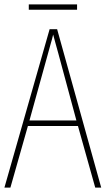

<svg xmlns="http://www.w3.org/2000/svg" viewBox="-20 -847 477 867"><path d="M410 0 332 -278H106L27 0H0L204 -715H238L437 0ZM243 -607Q237 -629 231.5 -648.5Q226 -668 220 -691Q215 -669 209 -649.5Q203 -630 197 -606L113 -303H325ZM328 -827V-803H110V-827Z"/></svg>

Font: Noto Sans Khmer Condensed Thin
Style: Regular
Weight: 100
Width: 3
Designer: Danh Hong and the Monotype Design Team
Foundry: Monotype Imaging Inc.
Version: Version 2.004; ttfautohint (v1.8.4.7-5d5b)